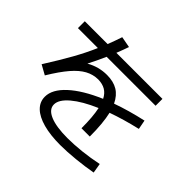

<svg xmlns="http://www.w3.org/2000/svg" viewBox="-167 -971 1197 1197"><g transform="rotate(45 432.0 -372.5)"><path d="M496.1 -330.6Q395.5 -287.1 339.4 -239.7Q283.2 -192.4 283.2 -149.4Q283.2 -106.9 337.4 -83.7Q391.6 -60.5 491.2 -60.5Q548.3 -60.5 614.5 -67.6Q680.7 -74.7 748 -88.9L758.8 -24.4Q695.3 -12.7 621.8 -5.4Q548.3 2 490.2 2Q402.3 2 339.1 -15.4Q275.9 -32.7 242.4 -65.4Q209 -98.1 209 -143.6Q209 -208 279.1 -272.5Q349.1 -336.9 475.6 -391.1Q459 -423.8 432.6 -439.2Q406.2 -454.6 368.2 -455.1Q323.7 -454.6 284.2 -433.1Q244.6 -411.6 204.1 -364.5Q163.6 -317.4 115.2 -237.3L51.8 -272.5Q114.3 -371.6 155.5 -445.1Q196.8 -518.6 228.5 -591.8H52.7V-652.3H253.9Q271 -695.8 288.1 -747.1L361.3 -733.4Q349.1 -697.8 331.1 -652.3H737.3V-591.8H305.7Q279.3 -531.7 251 -477.1Q314.9 -513.7 387.7 -513.7Q444.8 -513.7 483.2 -490.5Q521.5 -467.3 544.9 -418Q638.7 -451.7 753.9 -477.5L765.6 -416Q654.8 -390.1 565.4 -357.9Q583 -282.7 583 -166H509.8Q509.8 -268.1 496.1 -330.6Z"/></g></svg>

Font: Pretendard GOV
Style: Regular
Weight: 400
Designer: Base glyphs from Inter by Rasmus Andersson; Hangeul glyphs from Noto Sans CJK(Source Han Sans) by Jang Soo-young and Kan
Foundry: Kil Hyung-jin
Version: Version 1.309